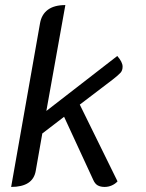

<svg xmlns="http://www.w3.org/2000/svg" viewBox="-20 -729 576 758"><path d="M425 -415 295 -316 444 -13Q435 -3 421.5 3Q408 9 393 9Q377 9 366 3Q355 -3 348 -19L233 -268L147 -202L121 -54Q110 9 24 9L138 -637Q144 -672 169 -690.5Q194 -709 238 -709L163 -291L443 -508Q464 -484 464 -466Q464 -451 456 -442Q448 -433 425 -415Z"/></svg>

Font: K2D
Style: Italic
Weight: 400
Italic angle: -10°
Designer: Katatrad Aksorn Co.,Ltd.
Foundry: Cadson Demak Co.,Ltd.
Version: Version 1.000; ttfautohint (v1.6)